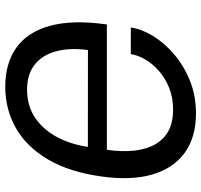

<svg xmlns="http://www.w3.org/2000/svg" viewBox="-38 -736 783 748"><g transform="rotate(90 354.0 -361.5)"><path d="M316.7 10Q226.9 10 165.9 -32.8Q104.9 -75.5 80.3 -163.3Q55.8 -251 74.7 -385.8H563.1Q580.5 -508.4 540.5 -576.2Q500.5 -643.9 407 -643.9Q360.3 -643.9 322.1 -628.6Q283.9 -613.3 255.8 -588.5Q227.7 -563.7 210.9 -534.9Q194.2 -506.1 190.4 -479.1H86.6Q92.4 -520.8 119.4 -565.2Q146.4 -609.6 190.7 -647.6Q235.1 -685.6 293.6 -709.3Q352 -733 421 -733Q514.1 -733 574.7 -689.2Q635.2 -645.4 659.3 -562.8Q683.4 -480.3 666.9 -363.8Q649.7 -240 600.9 -156.9Q552.1 -73.8 479.3 -31.9Q406.5 10 316.7 10ZM328.7 -75Q391.3 -75 437.6 -105.8Q483.8 -136.6 512.7 -190.2Q541.5 -243.8 551.8 -311.8L174.4 -312.1Q165.1 -243.6 178.8 -190Q192.5 -136.3 230.1 -105.6Q267.7 -75 328.7 -75Z"/></g></svg>

Font: Public Sans Thin
Style: Italic
Weight: 100
Italic angle: -8°
Designer: The Public Sans project authors (U.S. Web Design System). Libre Franklin designed by Pablo Impallari and Rodrigo Fuenzal
Version: Version 2.000